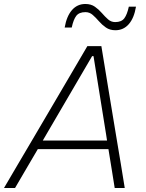

<svg xmlns="http://www.w3.org/2000/svg" viewBox="-38 -945 733 965"><path d="M-18 0Q16 -58 53.5 -121.8Q91 -185.5 125 -243L269 -488Q306 -551 337.2 -604.2Q368.5 -657.5 401 -713H471.5Q480 -660 489 -606.5Q498 -552.5 508.5 -487L549 -242.5Q559 -183 569.5 -120Q579.5 -56.5 589 0H538.5Q531 -47 523 -97Q515 -147 507 -195.5H152Q123.5 -147 94.5 -97.5Q65.5 -48 37.5 0ZM195 -269.5 177 -238.5H500L495.5 -268L432 -663H425ZM542 -793Q514 -793 494.2 -806.8Q474.5 -820.5 459 -838.5Q443.5 -856.5 427.8 -870.2Q412 -884 391.5 -884Q359.5 -884 345.2 -865.2Q331 -846.5 322.5 -806.5H287Q297 -864 323.8 -894.5Q350.5 -925 391 -925Q419.5 -925 439 -911.2Q458.5 -897.5 474 -879.5Q489.5 -861.5 505 -847.8Q520.5 -834 541 -834Q572.5 -834 586.8 -853Q601 -872 609.5 -911.5H645.5Q636 -854 609.2 -823.5Q582.5 -793 542 -793Z"/></svg>

Font: Heraclito ExtraLight
Style: Italic
Weight: 200
Italic angle: -12°
Designer: Kostas Bartsokas (font) & Cristiano Sobral (main changes)
Foundry: Kostas Bartsokas (font) & Cristiano Sobral (main changes)
Version: Version 1.00;July 8, 2020;FontCreator 13.0.0.2655 64-bit